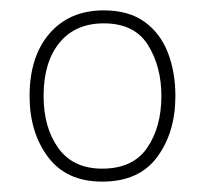

<svg xmlns="http://www.w3.org/2000/svg" viewBox="-20 -745 392 370"><path d="M318 -560Q318 -490 283 -442.5Q248 -395 177 -395Q108 -395 72.5 -442.5Q37 -490 37 -560Q37 -636 75.5 -680.5Q114 -725 180 -725Q228 -725 258.5 -703Q289 -681 303.5 -643.5Q318 -606 318 -560ZM64 -560Q64 -499 92.5 -459.5Q121 -420 177 -420Q236 -420 263.5 -460Q291 -500 291 -560Q291 -617 265 -658.5Q239 -700 180 -700Q125 -700 94.5 -662.5Q64 -625 64 -560Z"/></svg>

Font: Noto Sans Hebrew Thin Thin
Style: Regular
Weight: 250
Version: Version 3.001